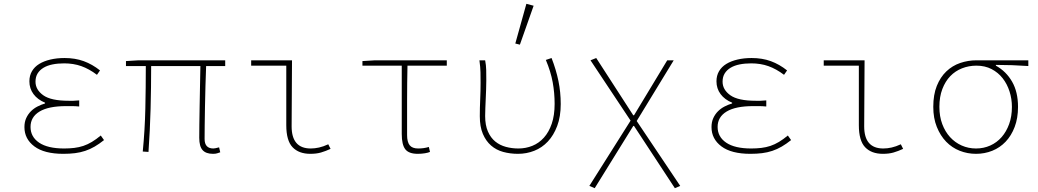

<svg xmlns="http://www.w3.org/2000/svg" viewBox="-20 -794 5440 1006"><path d="M312 12Q212 12 160 -27Q108 -66 108 -128Q108 -155 117.5 -175.5Q127 -196 142 -211Q157 -226 176.5 -236Q196 -246 216 -252V-256Q177 -272 155.5 -301Q134 -330 134 -368Q134 -398 147.5 -421Q161 -444 185.5 -459Q210 -474 244 -482Q278 -490 318 -490Q374 -490 419 -473.5Q464 -457 504 -425L488 -402Q447 -433 406 -447.5Q365 -462 316 -462Q283 -462 255.5 -456.5Q228 -451 208 -439Q188 -427 177 -409Q166 -391 166 -366Q166 -324 206.5 -295Q247 -266 340 -266Q354 -266 365 -266Q376 -266 395 -268V-236Q374 -238 358.5 -238Q343 -238 326 -238Q234 -238 187 -209.5Q140 -181 140 -129Q140 -77 185 -46.5Q230 -16 316 -16Q344 -16 369 -19Q394 -22 416.5 -29.5Q439 -37 461.5 -50.5Q484 -64 508 -84L525 -60Q500 -40 476 -26Q452 -12 426.5 -3.5Q401 5 373 8.5Q345 12 312 12Z M1096 12Q1059 12 1041.5 -7.5Q1024 -27 1024 -72Q1024 -97 1024.5 -141Q1025 -185 1026 -237.5Q1027 -290 1028 -345.5Q1029 -401 1030 -448H772Q772 -335 769 -223Q766 -111 758 2L728 0Q739 -113 741.5 -224.5Q744 -336 744 -448H640V-474L706 -478H1160V-448H1060Q1058 -400 1056.5 -343.5Q1055 -287 1054 -233.5Q1053 -180 1052.5 -135.5Q1052 -91 1052 -66Q1052 -16 1098 -16Q1103 -16 1109.5 -17.5Q1116 -19 1128 -22L1134 4Q1125 7 1117 9.5Q1109 12 1096 12Z M1606 12Q1546 12 1513 -22.5Q1480 -57 1480 -138V-450H1296V-478H1510Q1510 -391 1509 -305Q1508 -219 1508 -132Q1508 -16 1608 -16Q1629 -16 1651.5 -21Q1674 -26 1700 -38L1712 -14Q1686 -2 1662 5Q1638 12 1606 12Z M2169 12Q2122 12 2103.5 -12Q2085 -36 2085 -92V-450H1879V-474L1945 -478H2321V-450H2115Q2113 -358 2113 -268Q2113 -178 2113 -86Q2113 -50 2126.5 -33Q2140 -16 2171 -16Q2201 -16 2227 -24L2233 2Q2224 6 2206.5 9Q2189 12 2169 12Z M2694 12Q2653 12 2616.5 2Q2580 -8 2553 -31.5Q2526 -55 2510 -92.5Q2494 -130 2494 -185Q2494 -229 2496 -272.5Q2498 -316 2498 -360Q2498 -389 2497.5 -415.5Q2497 -442 2492 -478H2522Q2527 -452 2527.5 -427Q2528 -402 2528 -372Q2528 -349 2527 -324.5Q2526 -300 2525 -275.5Q2524 -251 2523 -228Q2522 -205 2522 -186Q2522 -138 2536.5 -105Q2551 -72 2575 -52.5Q2599 -33 2630.5 -24.5Q2662 -16 2696 -16Q2735 -16 2769.5 -30Q2804 -44 2830 -73Q2856 -102 2871 -146Q2886 -190 2886 -250Q2886 -307 2876 -362.5Q2866 -418 2840 -480L2870 -490Q2894 -428 2906 -369.5Q2918 -311 2918 -249Q2918 -183 2899.5 -134Q2881 -85 2850.5 -52.5Q2820 -20 2779.5 -4Q2739 12 2694 12ZM2704 -560 2680 -566 2738 -774 2776 -764Z M3096 192 3068 180 3284 -162 3074 -478 3104 -490 3298 -190H3302L3476 -478H3510L3316 -160L3544 180L3516 192L3302 -134H3298Z M3912 12Q3812 12 3760 -27Q3708 -66 3708 -128Q3708 -155 3717.5 -175.5Q3727 -196 3742 -211Q3757 -226 3776.5 -236Q3796 -246 3816 -252V-256Q3777 -272 3755.5 -301Q3734 -330 3734 -368Q3734 -398 3747.5 -421Q3761 -444 3785.5 -459Q3810 -474 3844 -482Q3878 -490 3918 -490Q3974 -490 4019 -473.5Q4064 -457 4104 -425L4088 -402Q4047 -433 4006 -447.5Q3965 -462 3916 -462Q3883 -462 3855.5 -456.5Q3828 -451 3808 -439Q3788 -427 3777 -409Q3766 -391 3766 -366Q3766 -324 3806.5 -295Q3847 -266 3940 -266Q3954 -266 3965 -266Q3976 -266 3995 -268V-236Q3974 -238 3958.5 -238Q3943 -238 3926 -238Q3834 -238 3787 -209.5Q3740 -181 3740 -129Q3740 -77 3785 -46.5Q3830 -16 3916 -16Q3944 -16 3969 -19Q3994 -22 4016.5 -29.5Q4039 -37 4061.5 -50.5Q4084 -64 4108 -84L4125 -60Q4100 -40 4076 -26Q4052 -12 4026.5 -3.5Q4001 5 3973 8.5Q3945 12 3912 12Z M4606 12Q4546 12 4513 -22.5Q4480 -57 4480 -138V-450H4296V-478H4510Q4510 -391 4509 -305Q4508 -219 4508 -132Q4508 -16 4608 -16Q4629 -16 4651.5 -21Q4674 -26 4700 -38L4712 -14Q4686 -2 4662 5Q4638 12 4606 12Z M5094 12Q5049 12 5008.5 -4Q4968 -20 4937.5 -51.5Q4907 -83 4888.5 -129Q4870 -175 4870 -234Q4870 -298 4888.5 -344Q4907 -390 4938.5 -420Q4970 -450 5011 -464Q5052 -478 5096 -478H5368V-448Q5324 -451 5283 -452.5Q5242 -454 5198 -454V-450Q5252 -420 5283 -366Q5314 -312 5314 -234Q5314 -175 5296.5 -129Q5279 -83 5249 -51.5Q5219 -20 5179 -4Q5139 12 5094 12ZM5094 -16Q5134 -16 5168.5 -31.5Q5203 -47 5228 -75.5Q5253 -104 5267.5 -144Q5282 -184 5282 -234Q5282 -276 5269.5 -315Q5257 -354 5233.5 -384Q5210 -414 5175.5 -432Q5141 -450 5096 -450Q5056 -450 5020.5 -436Q4985 -422 4959 -395Q4933 -368 4917.5 -327.5Q4902 -287 4902 -234Q4902 -184 4917 -144Q4932 -104 4958 -75.5Q4984 -47 5019 -31.5Q5054 -16 5094 -16Z"/></svg>

Font: Source Code Pro ExtraLight
Style: Regular
Weight: 200
Monospace: yes
Designer: Paul D. Hunt, Teo Tuominen
Foundry: Adobe Systems Incorporated
Version: Version 2.030;PS 1.000;hotconv 16.6.51;makeotf.lib2.5.65220